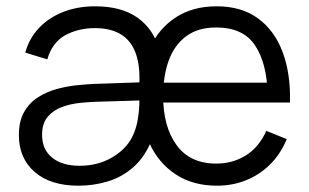

<svg xmlns="http://www.w3.org/2000/svg" viewBox="-20 -575 982 610"><path d="M669.5 15Q592.2 15 537.4 -21.5Q482.7 -58 453.8 -121.9Q425 -185.8 425 -268.3Q425 -353.8 453.9 -418.4Q482.8 -483 537.3 -519Q591.8 -555 668.3 -555Q747.5 -555 800.1 -516.3Q852.7 -477.7 878.2 -408.8Q903.7 -340 901.3 -249.3H830.2V-275.3Q828.2 -373.8 790.3 -430.8Q752.5 -487.7 667 -487.7Q609 -487.7 571.6 -459.9Q534.2 -432.2 516.2 -383.1Q498.3 -334 498.3 -270Q498.3 -172.8 540.9 -114.1Q583.5 -55.3 667 -55.3Q719.5 -55.3 760.9 -81.1Q802.3 -106.8 826.2 -159.3L891 -133Q871.2 -85.3 837.8 -52.3Q804.3 -19.3 761.4 -2.2Q718.5 15 669.5 15ZM233 -48.3Q290.8 -48.3 335.9 -74.7Q381 -101 400.7 -141.3Q412.3 -165 417.2 -192.4Q422 -219.8 422.7 -242.6Q423.3 -265.3 423 -275.3L440.7 -256.3L286 -251.7Q263.8 -251 234.4 -248.1Q205 -245.2 177.5 -235.2Q150 -225.3 131.8 -204.3Q113.7 -183.3 113.7 -146.7Q113.7 -99.8 145.7 -74.1Q177.7 -48.3 233 -48.3ZM229.7 15Q140.2 15 90.1 -28.7Q40 -72.3 40 -145.7Q40 -190.7 57.2 -220.2Q74.5 -249.7 102.2 -266.9Q130 -284.2 162.2 -292.7Q194.3 -301.2 224.6 -304.2Q254.8 -307.2 276.7 -308.3L433.7 -313.7L422.3 -301Q426.2 -362.7 411.9 -403.8Q397.7 -444.8 365.1 -465.2Q332.5 -485.7 281.3 -485.7Q228.7 -485.7 187.2 -463Q145.8 -440.3 130.3 -386.3L60.3 -408Q73.3 -454.7 105.1 -487.4Q136.8 -520.2 182.2 -537.6Q227.7 -555 282 -555Q366 -555 416.9 -518.8Q467.8 -482.7 485.7 -418Q492.3 -395.3 494 -373.4Q495.7 -351.5 495.7 -332.7L464 -135.3Q442.2 -78.3 405.3 -45.4Q368.5 -12.5 323 1.2Q277.5 15 229.7 15ZM473.7 -249.3V-312.3H863.8V-249.3Z"/></svg>

Font: Manrope ExtraLight
Style: Regular
Weight: 200
Designer: Mikhail Sharanda
Foundry: Mikhail Sharanda
Version: Version 4.505